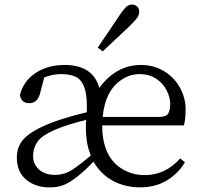

<svg xmlns="http://www.w3.org/2000/svg" viewBox="-20 -807 881 841"><path d="M53.7 -118.2Q53.7 -152.3 69.3 -178.7Q114.3 -256.8 360.4 -315.4V-344.7Q360.4 -447.3 311.5 -470.7Q287.1 -482.4 248 -482.4Q209 -482.4 173.8 -467.8L154.3 -393.6Q142.6 -354.5 107.4 -355Q72.3 -355.5 67.4 -391.6Q83 -452.1 135.7 -487.3Q188.5 -522.5 264.6 -522.5Q387.7 -521.5 415 -421.9Q487.3 -521.5 596.7 -522.5Q652.3 -522.5 697.3 -496.1Q742.2 -469.7 767.6 -423.8Q793 -377.9 793 -330.1Q793 -282.2 785.2 -257.8H427.7Q427.7 -116.2 519.5 -64.5Q561.5 -40 614.3 -40Q704.1 -40 769.5 -113.3L790 -95.7Q758.8 -44.9 709 -15.6Q659.2 13.7 593.8 13.7Q528.3 13.7 475.1 -14.6Q421.9 -43 389.6 -98.6Q305.7 -12.7 254.9 4.9Q227.5 14.6 195.3 13.7Q135.7 13.7 94.7 -20Q53.7 -53.7 53.7 -118.2ZM125 -124Q125 -86.9 151.4 -64Q177.7 -41 220.7 -41Q263.7 -41 300.3 -65.9Q336.9 -90.8 377.9 -126Q355.5 -178.7 356.4 -251V-266.6Q356.4 -274.4 358.4 -282.2Q185.5 -239.3 147.5 -190.4Q125 -161.1 125 -124ZM408.2 -598.6Q434.6 -636.7 460 -674.8Q484.4 -711.9 503.9 -740.7Q523.4 -769.5 534.7 -778.3Q545.9 -787.1 557.6 -787.1Q569.3 -787.1 579.6 -779.3Q589.8 -771.5 589.8 -757.8Q589.8 -744.1 583 -732.4Q572.3 -714.8 517.6 -664.1Q462.9 -613.3 429.7 -582ZM429.7 -294.9H676.8Q706.1 -294.9 715.8 -308.6Q725.6 -322.3 725.6 -352.5Q725.6 -381.8 709 -413.1Q692.4 -444.3 662.1 -463.4Q631.8 -482.4 591.8 -482.4Q551.8 -482.4 517.6 -460.9Q441.4 -415 429.7 -294.9Z"/></svg>

Font: GenEi Koburi Mincho v6
Style: Regular
Weight: 400
Designer: o_tamon (Modified)
Foundry: o_tamon / Adobe Systems Incorporated
Version: Version 6.1